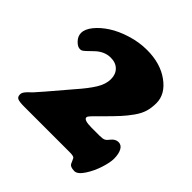

<svg xmlns="http://www.w3.org/2000/svg" viewBox="-183 -766 953 953"><g transform="rotate(45 293.5 -289.5)"><path d="M72.3 -397.5Q55.7 -397.5 37.6 -416.5Q19.5 -435.5 19.5 -458.5Q19.5 -485.4 43.9 -515.6Q68.4 -545.9 107.7 -571.3Q147 -596.7 201.7 -613.5Q256.3 -630.4 311.5 -630.4Q405.8 -630.4 468.3 -584.7Q530.8 -539.1 530.8 -476.6Q530.8 -443.4 522.7 -416.3Q514.6 -389.2 493.7 -359.9Q472.7 -330.6 451.7 -307.6Q430.7 -284.7 389.6 -243.2Q379.9 -233.4 374.5 -228Q369.1 -222.7 360.8 -214.4Q352.5 -206.1 349.1 -202.6Q345.7 -199.2 341.6 -194.3Q337.4 -189.5 335.9 -186.5Q334.5 -183.6 334.5 -180.7Q334.5 -162.6 389.6 -162.6H446.8Q468.3 -162.6 477.8 -167.7Q487.3 -172.9 497.1 -186.5Q513.2 -207 534.7 -207Q555.2 -207 566.2 -186.5Q577.1 -166 577.1 -132.3Q577.1 -106.4 563.5 -63.7Q549.8 -21 526.4 14.6Q502.9 50.3 481 50.3Q450.7 50.3 443.4 33.7Q442.9 33.2 438.5 22.5Q434.1 11.7 431.2 7.3Q425.3 0 398.9 0H79.1Q45.9 0 33.4 -5.4Q21 -10.7 21 -28.3Q21 -33.7 22.9 -39.1Q24.9 -44.4 29.5 -50.3Q34.2 -56.2 37.6 -59.8Q41 -63.5 48.3 -70.3Q55.7 -77.1 59.1 -80.6Q72.3 -93.8 194.3 -237.8Q239.7 -289.1 263.4 -327.4Q287.1 -365.7 287.1 -400.9Q287.1 -435.1 266.6 -455.6Q246.1 -476.1 210.9 -476.1Q165.5 -476.1 127.9 -438.5Q121.1 -432.1 112.5 -423.8Q104 -415.5 100.1 -411.9Q96.2 -408.2 91.1 -404.3Q85.9 -400.4 81.8 -398.9Q77.6 -397.5 72.3 -397.5Z"/></g></svg>

Font: Cooper* ExtraBold
Style: Regular
Weight: 800
Designer: Owen Earl
Foundry: indestructible type*
Version: Version 0.001